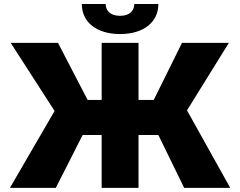

<svg xmlns="http://www.w3.org/2000/svg" viewBox="-20 -916 1171 936"><path d="M655.3 -707H475.6V-428.7H407.2L262.7 -707H32.2L246.1 -375L28.3 0H252L382.8 -257.8H475.6V0H655.3V-257.8H752L877.9 0H1102.5L891.6 -377.9L1095.7 -707H867.2L729.5 -428.7H655.3ZM752 -896.5H634.8C633.8 -866.2 615.2 -838.9 565.4 -838.9C514.6 -838.9 495.1 -867.2 495.1 -896.5H378.9C378.9 -807.6 451.2 -750 565.4 -750C679.7 -750 752 -807.6 752 -896.5Z"/></svg>

Font: Pretendard Black
Style: Regular
Weight: 900
Designer: Base glyphs from Inter by Rasmus Andersson; Hangeul glyphs from Noto Sans CJK(Source Han Sans) by Jang Soo-young and Kan
Foundry: Kil Hyung-jin
Version: Version 1.309;Glyphs 3.2 (3225)